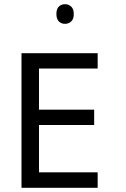

<svg xmlns="http://www.w3.org/2000/svg" viewBox="-20 -890 596 911"><path d="M443.4 1H82V-637.7H443.4V-564.9H165V-369.6H426.8V-296.9H165V-72.3H443.4ZM247.6 -823.7Q247.6 -847.7 259.3 -858.9Q271 -870.1 288.6 -870.1Q305.7 -870.1 317.9 -858.6Q330.1 -847.2 330.1 -823.7Q330.1 -799.8 317.9 -788.3Q305.7 -776.9 288.6 -776.9Q271 -776.9 259.3 -788.3Q247.6 -799.8 247.6 -823.7Z"/></svg>

Font: XL-Viking
Style: Regular
Weight: 400
Foundry: Ascender Corporation
Version: Version 1.10 March 23, 2015